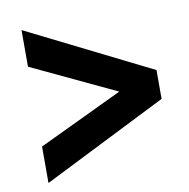

<svg xmlns="http://www.w3.org/2000/svg" viewBox="-68 -675 690 701"><g transform="rotate(-10 277.0 -324.5)"><path d="M56.4 -40.8 516.4 -271.6V-378.4L56.4 -607.8V-472L368.8 -324.6V-324.6L56.4 -176Z"/></g></svg>

Font: Fixel Variable
Style: Regular
Weight: 100
Width: 3
Designer: AlfaBravo + MacPaw
Foundry: Kyrylo Tkachov, Marchela Mozhyna, Serhii Makarenko, Maria Weinstein, Zakhar Kryvoshyya
Version: Version 1.211